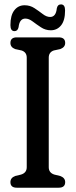

<svg xmlns="http://www.w3.org/2000/svg" viewBox="-20 -874 352 894"><path d="M207 -95.5Q207 -69 233.5 -61L260.5 -54.5Q283.5 -46 283.5 -26Q283.5 0 253.5 0H58Q28.5 0 28.5 -26Q28.5 -46 50.5 -54.5L77.5 -61Q104.5 -69 104.5 -95.5V-605.5Q104.5 -631 80.5 -639L50.5 -645.5Q28.5 -654 28.5 -674Q28.5 -700 58 -700H253.5Q283.5 -700 283.5 -674Q283.5 -654 260.5 -645.5L230.5 -639Q207 -631 207 -605.5ZM216.5 -733Q191.5 -733 170.8 -746.8Q150 -760.5 132.2 -774Q114.5 -787.5 98 -787.5Q71 -787.5 66.5 -747.5Q62.5 -729 47.5 -729Q28.5 -729 28.5 -757Q28.5 -803 46.8 -826.2Q65 -849.5 94.5 -849.5Q120 -849.5 140.5 -836Q161 -822.5 178.8 -808.8Q196.5 -795 213.5 -795Q240.5 -795 244.5 -835Q248 -853.5 264 -853.5Q283 -853.5 283 -825.5Q283 -779 264.5 -756Q246 -733 216.5 -733Z"/></svg>

Font: Fraunces 144pt S100
Style: Regular
Weight: 400
Version: Version 1.000; ttfautohint (v1.8.3)